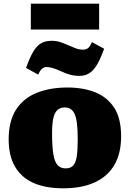

<svg xmlns="http://www.w3.org/2000/svg" viewBox="-20 -1006 703 1040"><path d="M322 14Q227 14 161.5 -15Q96 -44 61.5 -103Q27 -162 27 -251Q27 -351 67.5 -413Q108 -475 180 -503.5Q252 -532 345 -532Q431 -532 496 -506Q561 -480 598.5 -422.5Q636 -365 636 -268Q636 -175 599.5 -112.5Q563 -50 493 -18Q423 14 322 14ZM336 -94Q363 -94 377 -110Q391 -126 396 -160.5Q401 -195 401 -251Q401 -306 396.5 -340Q392 -374 382.5 -392Q373 -410 360 -417Q347 -424 330 -424Q310 -424 294.5 -413Q279 -402 270.5 -372Q262 -342 262 -285Q262 -216 268.5 -173.5Q275 -131 291 -112.5Q307 -94 336 -94ZM147 -846V-986H517V-846ZM411 -595Q383 -595 359.5 -601.5Q336 -608 315 -618Q300 -625 285.5 -630.5Q271 -636 257.5 -639.5Q244 -643 230 -643Q219 -643 208 -634Q197 -625 187 -602L121 -638Q141 -694 160 -726Q179 -758 202.5 -771.5Q226 -785 259 -785Q287 -785 309.5 -777Q332 -769 352 -760Q372 -751 391 -744Q410 -737 431 -737Q447 -737 458 -746.5Q469 -756 478 -778L544 -742Q525 -689 506 -656.5Q487 -624 464 -609.5Q441 -595 411 -595Z"/></svg>

Font: Literata 18pt Black
Style: Regular
Weight: 900
Designer: Latin by Veronika Burian and Jose Scaglione. Greek by Irene Vlachou. Cyrillic by Vera Evstafieva.
Foundry: TypeTogether
Version: Version 3.103;gftools[0.9.29]